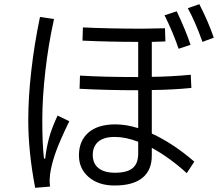

<svg xmlns="http://www.w3.org/2000/svg" viewBox="-20 -855 1041 917"><path d="M932 -835Q976 -749 1001 -675L947 -655Q914 -748 877 -816ZM833 -622Q808 -697 766 -782L824 -801Q868 -708 890 -641ZM196 -98Q201 -145 213.5 -193Q226 -241 255 -303L311 -276Q267 -186 246.5 -129Q226 -72 219 -22Q217 -4 217 5Q217 18 219 36L148 42Q115 -129 115 -281Q115 -390 129.5 -517.5Q144 -645 171 -774L238 -764Q211 -643 196.5 -515Q182 -387 182 -280Q182 -167 190 -98ZM705 -217Q806 -171 908 -83L872 -28Q792 -101 705 -149V-112Q705 -42 660 -5.5Q615 31 527 31Q451 31 404 -9Q357 -49 357 -113Q357 -182 402 -221.5Q447 -261 531 -261Q583 -261 640 -243V-424Q490 -424 360 -431L362 -494Q472 -487 640 -487V-655Q502 -655 374 -661L376 -724Q508 -718 660 -718Q696 -718 768 -720L770 -657L705 -655V-488Q798 -489 891 -498L894 -435Q803 -426 705 -425ZM640 -178Q580 -201 528 -201Q475 -201 449 -178Q423 -155 423 -115Q423 -74 450.5 -52Q478 -30 529 -30Q587 -30 613.5 -52Q640 -74 640 -122Z"/></svg>

Font: PlemolJP35 Console
Style: Regular
Weight: 400
Version: v2.0.3; ttfautohint (v1.8.4.7-5d5b-dirty) -l 6 -r 45 -G 200 